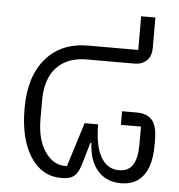

<svg xmlns="http://www.w3.org/2000/svg" viewBox="-49 -693 697 748"><g transform="rotate(5 299.5 -318.5)"><path d="M217.8 8.8Q141.6 8.8 96.7 -60.5Q51.8 -129.9 51.8 -250Q51.8 -374 112.1 -444.1Q172.4 -514.2 277.8 -514.2H473.1V-646H528.8V-526.9Q528.8 -494.6 510.7 -477.3Q492.7 -460 461.9 -460H277.8Q201.2 -460 159.2 -415.3Q117.2 -370.6 117.2 -286.1V-214.8Q117.2 -132.3 149.7 -85.7Q182.1 -39.1 229 -39.1H235.8L290 -211.9H342.8Q342.8 -128.9 367.7 -85Q392.6 -41 439 -41Q475.6 -41 492.7 -67.4Q509.8 -93.8 509.8 -147V-217.8H431.2V-271H487.8Q528.8 -271 548.8 -248.3Q568.8 -225.6 568.8 -169.9V-147.9Q568.8 -72.3 538.8 -31.7Q508.8 8.8 451.2 8.8Q394 8.8 360.1 -29.3Q326.2 -67.4 323.2 -137.2H318.8L295.9 -58.1Q285.6 -20.5 269.3 -5.9Q252.9 8.8 217.8 8.8Z"/></g></svg>

Font: Anuphan Light
Style: Regular
Weight: 300
Designer: Mike Abbink, Paul van der Laan, Pieter van Rosmalen, Mint Tantisuwanna
Foundry: Bold Monday; Cadson Demak
Version: Version 3.002;hotconv 1.0.109;makeotfexe 2.5.65596